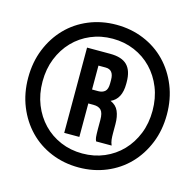

<svg xmlns="http://www.w3.org/2000/svg" viewBox="-105 -816 945 931"><g transform="rotate(15 368.0 -350.0)"><path d="M20 -350Q20 -428 46.5 -493.5Q73 -559 119.5 -607Q166 -655 230 -681.5Q294 -708 368 -708Q442 -708 506 -681.5Q570 -655 616.5 -607Q663 -559 689.5 -493.5Q716 -428 716 -350Q716 -272 689.5 -206.5Q663 -141 616.5 -93Q570 -45 506 -18.5Q442 8 368 8Q294 8 230 -18.5Q166 -45 119.5 -93Q73 -141 46.5 -206.5Q20 -272 20 -350ZM92 -350Q92 -287 113 -234.5Q134 -182 171 -143.5Q208 -105 258.5 -83.5Q309 -62 368 -62Q427 -62 477.5 -83.5Q528 -105 565 -143.5Q602 -182 623 -234.5Q644 -287 644 -350Q644 -413 623 -465.5Q602 -518 565 -556.5Q528 -595 477.5 -616.5Q427 -638 368 -638Q309 -638 258.5 -616.5Q208 -595 171 -556.5Q134 -518 113 -465.5Q92 -413 92 -350ZM418 -136Q416 -141 414.5 -145.5Q413 -150 412.5 -156Q412 -162 411.5 -171.5Q411 -181 411 -196V-242Q411 -277 398.5 -290.5Q386 -304 360 -304H334V-136H258V-564H374Q433 -564 460 -536.5Q487 -509 487 -452V-443Q487 -367 435 -344Q464 -332 475.5 -305.5Q487 -279 487 -241V-195Q487 -178 488.5 -164Q490 -150 496 -136ZM334 -494V-374H365Q386 -374 398.5 -385Q411 -396 411 -425V-443Q411 -494 370 -494Z"/></g></svg>

Font: BebasNeueW03-Regular
Style: Regular
Weight: 400
Designer: Ryoichi Tsunekawa
Foundry: Ryoichi Tsunekawa
Version: Version 1.30